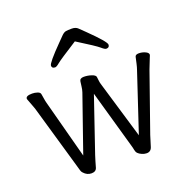

<svg xmlns="http://www.w3.org/2000/svg" viewBox="-131 -853 991 999"><g transform="rotate(-20 365.0 -353.5)"><path d="M25 -462Q25 -478 60 -478Q75 -478 89.5 -473Q104 -468 105 -457Q107 -447 109 -433Q111 -419 114 -408L200 -84L308 -394Q313 -409 314.5 -424.5Q316 -440 318 -451Q320 -468 342 -468Q364 -468 384.5 -461Q405 -454 406.5 -444Q408 -434 409 -423.5Q410 -413 413 -403L508 -84L615 -406Q620 -420 624 -438Q628 -456 632 -474Q635 -485 653 -485Q671 -485 688 -477.5Q705 -470 705 -459Q705 -456 699.5 -444Q694 -432 677 -387L564 -65Q560 -53 555.5 -37.5Q551 -22 546 -7Q539 18 515 18Q502 18 488.5 12Q475 6 468 -1.5Q461 -9 459 -21Q457 -33 453 -46L362 -367L259 -65Q253 -48 249.5 -34.5Q246 -21 240 -1.5Q234 18 209.5 18Q185 18 167 -2Q160 -9 158 -18Q156 -27 150 -46L48 -399L38 -426Q32 -443 28.5 -451Q25 -459 25 -462ZM362 -657Q261 -593 244.5 -579Q228 -565 220 -565Q202 -565 202 -580.5Q202 -596 283 -678Q303 -699 314.5 -710Q326 -721 336.5 -723Q347 -725 369 -725Q391 -725 403 -713Q415 -701 435 -682Q521 -598 521 -581.5Q521 -565 503 -565Q495 -565 477.5 -580.5Q460 -596 362 -657Z"/></g></svg>

Font: Fusion Kai T
Style: Regular
Weight: 400
Designer: Fontworks Inc.
Version: Version 24.134;May 13, 2024